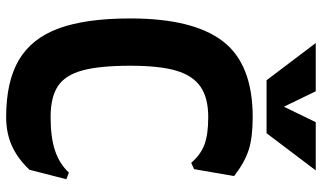

<svg xmlns="http://www.w3.org/2000/svg" viewBox="-226 -780 1022 609"><g transform="rotate(90 284.5 -475.0)"><path d="M38 -378Q38 -577 110.5 -671.5Q183 -766 351 -766Q415 -766 454.5 -753.5Q494 -741 538 -707L516 -580L496 -571Q470 -601 438 -613Q406 -625 351 -625Q290 -625 254.5 -600.5Q219 -576 203.5 -523Q188 -470 188 -378Q188 -280 203 -225.5Q218 -171 253 -148Q288 -125 351 -125Q415 -125 457 -139Q499 -153 527 -183L548 -175L518 -58Q482 -20 441.5 -2Q401 16 351 16Q238 16 169.5 -24.5Q101 -65 69.5 -151Q38 -237 38 -378ZM520 -966 402 -810H234L116 -966H269L318 -865L367 -966Z"/></g></svg>

Font: Farro
Style: Bold
Weight: 700
Designer: Aceler Chua
Foundry: Grayscale Limited
Version: Version 1.101